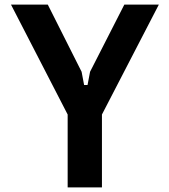

<svg xmlns="http://www.w3.org/2000/svg" viewBox="-20 -820 740 840"><path d="M189 -800 337 -506 348 -448H363L374 -506L524 -800H675L426 -319V0H276V-319L28 -800Z"/></svg>

Font: Martian Mono SemiExpanded SemiBold
Style: Regular
Weight: 600
Monospace: yes
Version: Version 0.930